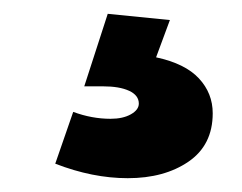

<svg xmlns="http://www.w3.org/2000/svg" viewBox="-20 -29 351 278"><path d="M226 0 206 54Q248 63 268 84.5Q288 106 288 135Q288 181 253 205Q218 229 165 229Q114 229 60 208L86 133Q113 143 140 143Q158 143 169.5 136.5Q181 130 181 121Q181 109 167 102.5Q153 96 129 96H102L136 -9Z"/></svg>

Font: TypoPRO Montserrat Alternates
Style: Regular
Weight: 600
Designer: Julieta Ulanovsky
Foundry: Julieta Ulanovsky
Version: Version 6.001